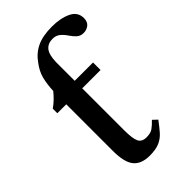

<svg xmlns="http://www.w3.org/2000/svg" viewBox="-223 -785 867 867"><g transform="rotate(-45 210.5 -351.5)"><path d="M192 11Q139 11 114 -19Q89 -49 89 -122V-420H32V-449Q48 -460 62.5 -474Q77 -488 90 -504Q92 -548 100.5 -580Q109 -612 132 -642Q157 -678 194.5 -696Q232 -714 291 -714Q346 -714 383.5 -696Q421 -678 421 -639Q421 -615 406.5 -603.5Q392 -592 373 -592Q353 -592 340.5 -603Q328 -614 316 -632Q303 -651 289 -662Q275 -673 254 -673Q224 -673 208 -653Q192 -633 191 -586V-468H308V-420H191V-153Q191 -99 201 -78.5Q211 -58 240 -58Q266 -58 280.5 -68Q295 -78 313 -97L334 -77Q314 -50 296.5 -30Q279 -10 255 0.5Q231 11 192 11Z"/></g></svg>

Font: STIX Two Text Medium
Style: Regular
Weight: 500
Designer: Ross Mills, John Hudson & Paul Hanslow, Tiro Typeworks Ltd; with prior portions MicroPress Inc., and Coen Hoffman.
Foundry: Tiro Typeworks Ltd
Version: Version 2.13 b171